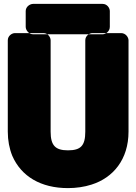

<svg xmlns="http://www.w3.org/2000/svg" viewBox="-20 -918 698 986"><path d="M329 -146C265 -146 240 -170 240 -242V-711C240 -727 226 -748 203 -748H57C41 -748 20 -734 20 -711V-242C20 -197 28 -155 43 -118C89 -12 190 48 329 48C371 48 413 42 450 30C561 -5 640 -99 640 -242V-711C640 -727 625 -748 602 -748H455C439 -748 418 -734 418 -711V-242C418 -169 394 -146 329 -146ZM507 -742H150C127 -742 112 -764 112 -780V-861C112 -884 134 -898 150 -898H507C530 -898 544 -877 544 -861V-780C544 -757 523 -742 507 -742Z"/></svg>

Font: Asimov Print
Style: E
Weight: 500
Designer: Google
Version: Version 2.000980; 2014